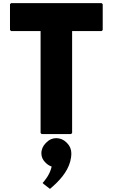

<svg xmlns="http://www.w3.org/2000/svg" viewBox="-20 -852 722 1230"><path d="M340 33C316 33 295 43 279 59L272 66C256 82 245 105 245 130C245 152 254 172 268 186L275 193C285 203 297 210 311 215C299 270 262 310 254 319L253 320L260 327L300 358C313 347 326 336 339 323L346 316C395 267 437 204 437 130C437 105 427 82 411 66L404 59C388 43 365 33 340 33ZM44 -660 51 -653H240V0L247 7H435L442 0V-653H631L638 -660V-825L631 -832H51L44 -825Z"/></svg>

Font: Hussar Woodtype
Style: Blk
Weight: 900
Foundry: Cannot Into Space Fonts
Version: Version 1.07